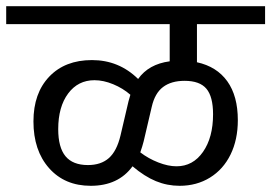

<svg xmlns="http://www.w3.org/2000/svg" viewBox="-42 -658 876 620"><path d="M594 -580V-457Q658 -443 692 -395.5Q726 -348 726 -270Q726 -207 702.5 -159Q679 -111 636 -84.5Q593 -58 538 -58Q498 -58 461.5 -73Q425 -88 386 -121Q340 -58 251 -58Q167 -58 116.5 -115Q66 -172 66 -266Q66 -357 117 -410.5Q168 -464 255 -464Q342 -464 404 -403Q438 -451 506 -460V-580H-22V-638H814V-580ZM373 -331 379 -352Q355 -373 323.5 -386Q292 -399 263 -399Q210 -399 178 -356Q146 -313 146 -241Q146 -182 169.5 -153.5Q193 -125 242 -125Q284 -125 309.5 -147.5Q335 -170 347 -220ZM554 -397Q511 -397 484.5 -377Q458 -357 448 -313L422 -202Q418 -186 411 -166Q437 -146 469 -133.5Q501 -121 528 -121Q581 -121 613.5 -167.5Q646 -214 646 -289Q646 -346 624.5 -371.5Q603 -397 554 -397Z"/></svg>

Font: AmikoRegular
Style: Regular
Weight: 400
Designer: Pablo Impallari, Rodrigo Fuenzalida, Andres Torresi
Foundry: Impallari Type
Version: Version 1.000; ttfautohint (v1.3)